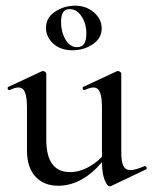

<svg xmlns="http://www.w3.org/2000/svg" viewBox="-20 -645 537 676"><path d="M490 -60Q494 -60 496 -55.5Q498 -51 495 -49L371 10Q369 11 366 11Q357 11 348 -12.5Q339 -36 339 -74Q268 9 185 9Q134 9 104.5 -23.5Q75 -56 75 -114V-265Q75 -303 68 -320Q61 -337 45 -337Q33 -337 14 -328H12Q8 -328 7 -333Q6 -338 9 -339L127 -394L131 -395Q135 -395 139 -392Q143 -389 143 -386V-153Q143 -39 227 -39Q256 -39 285.5 -53.5Q315 -68 339 -93V-265Q339 -303 332 -320Q325 -337 309 -337Q298 -337 278 -328H276Q272 -328 271 -333Q270 -338 273 -339L391 -394L395 -395Q399 -395 403 -392Q407 -389 407 -386V-110Q407 -75 414.5 -60.5Q422 -46 440 -46Q455 -46 489 -60ZM142 -547Q142 -583 174 -604Q206 -625 245 -625Q283 -625 310.5 -601.5Q338 -578 338 -545Q338 -510 306.5 -489Q275 -468 235 -468Q193 -468 167.5 -491.5Q142 -515 142 -547ZM284 -527Q284 -562 267 -587.5Q250 -613 225 -613Q209 -613 202 -601.5Q195 -590 195 -567Q195 -533 210.5 -506Q226 -479 251 -479Q268 -479 276 -490.5Q284 -502 284 -527Z"/></svg>

Font: Cormorant Infant Medium
Style: Regular
Weight: 500
Designer: Christian Thalmann (Catharsis Fonts)
Version: Version 3.000